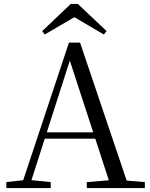

<svg xmlns="http://www.w3.org/2000/svg" viewBox="-20 -949 758 969"><path d="M373 -929 518 -792 504 -775 327 -879H384L206 -775L193 -792L337 -929ZM12 0V-30L110 -41H127L236 -30V0ZM84 0 328 -734H384L632 0H542L322 -675H342L338 -661L126 0ZM192 -249 196 -281H500L504 -249ZM418 0V-30L552 -41H581L711 -30V0Z"/></svg>

Font: Noto Serif KR
Style: Regular
Weight: 400
Designer: Ryoko NISHIZUKA  (kana & ideographs); Frank Grießhammer (Latin, Greek & Cyrillic); Wenlong ZHANG  (bopomofo); Sandoll Co
Foundry: Adobe
Version: Version 2.003-H1;hotconv 1.1.1;makeotfexe 2.6.0